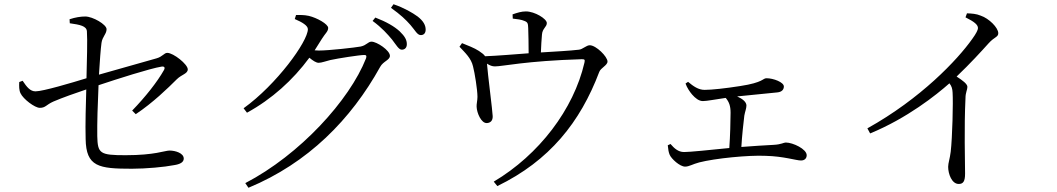

<svg xmlns="http://www.w3.org/2000/svg" viewBox="-20 -828 5000 908"><path d="M87 -446 71 -440C70 -421 70 -401 77 -387C90 -359 145 -318 168 -318C196 -318 197 -332 233 -348C275 -366 340 -389 388 -405C386 -339 383 -240 385 -171C387 -39 447 -30 604 -30C670 -30 758 -38 803 -47C830 -51 849 -60 849 -78C849 -104 809 -116 782 -116C759 -116 713 -94 574 -94C452 -94 442 -102 440 -184C439 -243 442 -337 446 -425C536 -455 689 -504 744 -513C758 -515 762 -508 755 -496C724 -441 668 -370 605 -305L622 -288C703 -342 774 -411 816 -453C839 -476 868 -479 868 -500C868 -524 800 -578 771 -578C756 -578 749 -560 720 -552L448 -475C452 -540 456 -596 460 -625C464 -655 484 -667 484 -690C484 -712 419 -750 383 -750C362 -750 336 -746 309 -737L310 -718C359 -711 389 -705 391 -680C394 -640 391 -540 389 -458C321 -437 183 -396 148 -396C123 -396 107 -416 87 -446Z M1834 -641C1854 -615 1866 -593 1880 -593C1895 -593 1904 -603 1904 -619C1904 -639 1895 -656 1870 -680C1845 -703 1807 -725 1755 -745L1742 -729C1786 -697 1813 -666 1834 -641ZM1921 -710C1943 -685 1953 -662 1970 -662C1984 -662 1993 -671 1993 -688C1993 -709 1982 -729 1955 -750C1930 -768 1893 -790 1841 -808L1829 -791C1875 -758 1899 -735 1921 -710ZM1140 38 1155 60C1437 -57 1640 -263 1778 -512C1792 -538 1824 -544 1824 -564C1824 -590 1762 -631 1737 -631C1720 -631 1714 -614 1686 -608C1659 -603 1536 -589 1488 -589L1468 -590L1502 -644C1518 -670 1532 -679 1532 -696C1532 -714 1479 -744 1440 -753C1417 -758 1398 -757 1380 -757L1374 -738C1409 -723 1436 -707 1436 -690C1436 -632 1288 -428 1132 -316L1148 -295C1265 -359 1365 -449 1443 -555C1460 -541 1475 -531 1487 -531C1501 -531 1521 -539 1542 -544C1578 -552 1681 -568 1703 -568C1712 -568 1715 -564 1711 -552C1633 -354 1398 -96 1140 38Z M2405 -740C2425 -738 2447 -735 2460 -729C2476 -723 2477 -717 2478 -695C2479 -671 2480 -612 2480 -576C2412 -571 2330 -564 2274 -562C2269 -570 2260 -577 2245 -587C2222 -602 2194 -612 2165 -624L2153 -607C2180 -578 2208 -553 2217 -514C2225 -484 2238 -403 2238 -370C2238 -353 2233 -335 2234 -323C2235 -294 2256 -244 2283 -246C2299 -247 2311 -257 2310 -279C2310 -297 2286 -483 2283 -527C2297 -518 2308 -514 2321 -514C2357 -514 2466 -540 2731 -548C2745 -548 2747 -546 2744 -532C2693 -311 2529 -96 2315 31L2332 52C2579 -68 2724 -250 2814 -488C2821 -507 2853 -519 2853 -537C2853 -560 2799 -614 2769 -614C2753 -614 2736 -595 2718 -593C2677 -588 2603 -584 2538 -580C2539 -608 2541 -643 2543 -664C2545 -694 2566 -700 2566 -719C2566 -739 2509 -774 2467 -774C2446 -774 2427 -768 2404 -760Z M3138 -141C3140 -120 3142 -108 3147 -96C3155 -77 3195 -40 3220 -40C3239 -40 3256 -52 3287 -60C3361 -79 3520 -95 3601 -91C3686 -89 3745 -69 3768 -69C3785 -69 3795 -79 3795 -94C3795 -123 3730 -154 3696 -154C3686 -154 3676 -145 3639 -143C3595 -141 3541 -137 3486 -133C3489 -185 3496 -249 3500 -281C3503 -299 3510 -315 3510 -329C3510 -346 3491 -361 3466 -372L3656 -391C3678 -393 3687 -405 3687 -419C3687 -439 3638 -458 3605 -458C3586 -458 3592 -438 3480 -421C3410 -410 3346 -403 3312 -403C3283 -403 3259 -420 3234 -441L3222 -433C3229 -413 3242 -394 3253 -381C3268 -364 3285 -350 3304 -350C3324 -350 3362 -358 3412 -365C3428 -346 3435 -327 3435 -295C3435 -259 3433 -181 3429 -128C3331 -118 3241 -109 3215 -109C3188 -109 3169 -126 3151 -147Z M4546 -746C4588 -725 4605 -711 4605 -695C4605 -687 4597 -670 4578 -644C4508 -545 4335 -362 4082 -221L4095 -197C4270 -269 4408 -379 4470 -434C4481 -420 4484 -408 4485 -390C4488 -345 4484 -178 4476 -110C4472 -77 4464 -57 4464 -39C4464 -6 4481 42 4514 42C4535 42 4544 30 4544 -7C4544 -67 4539 -220 4546 -365C4546 -390 4555 -404 4555 -417C4555 -431 4532 -448 4504 -466C4570 -529 4619 -583 4656 -624C4683 -654 4701 -652 4701 -671C4701 -697 4657 -741 4618 -754C4597 -763 4576 -764 4553 -765Z"/></svg>

Font: Source Han Serif KR
Style: Regular
Weight: 400
Designer: Ryoko NISHIZUKA 西塚涼子 (kana & ideographs); Frank Grießhammer (Latin, Greek & Cyrillic); Wenlong ZHANG 张文龙 (bopomofo); San
Foundry: Adobe
Version: Version 2.001;hotconv 1.1.0;makeotfexe 2.6.0